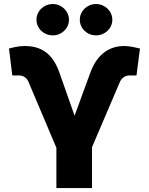

<svg xmlns="http://www.w3.org/2000/svg" viewBox="-20 -949 752 969"><path d="M264.6 0H444.3V-206.1L585 -535.2C592.8 -552.7 608.4 -568.4 635.7 -568.4C644.5 -568.4 666 -567.4 668.9 -568.4L686.5 -704.1C666 -709 633.8 -716.8 607.4 -716.8C528.3 -716.8 467.8 -672.9 433.6 -576.2L356.4 -365.2L279.3 -584C243.2 -685.5 181.6 -716.8 103.5 -716.8C72.3 -716.8 44.9 -709 25.4 -704.1L42 -568.4C43.9 -567.4 65.4 -568.4 75.2 -568.4C99.6 -568.4 116.2 -554.7 124 -535.2L264.6 -203.1ZM247.1 -770.5C291 -770.5 328.1 -805.7 328.1 -849.6C328.1 -892.6 291 -928.7 247.1 -928.7C200.2 -928.7 164.1 -892.6 164.1 -849.6C164.1 -805.7 200.2 -770.5 247.1 -770.5ZM464.8 -770.5C509.8 -770.5 546.9 -805.7 546.9 -849.6C546.9 -892.6 509.8 -928.7 464.8 -928.7C418.9 -928.7 382.8 -892.6 382.8 -849.6C382.8 -805.7 418.9 -770.5 464.8 -770.5Z"/></svg>

Font: Pretendard Black
Style: Regular
Weight: 900
Designer: Base glyphs from Inter by Rasmus Andersson; Hangeul glyphs from Noto Sans CJK(Source Han Sans) by Jang Soo-young and Kan
Foundry: Kil Hyung-jin
Version: Version 1.309;Glyphs 3.2 (3225)